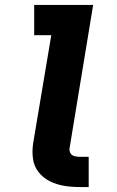

<svg xmlns="http://www.w3.org/2000/svg" viewBox="-20 -755 472 775"><path d="M301 0H338V-122H301Q290 -122 279.5 -125Q269 -128 264 -137.5Q259 -147 261 -158L356 -735H118V-613H187L114 -178Q109 -146 113 -115Q117 -84 135.5 -60.5Q154 -37 181 -23.5Q208 -10 238.5 -5Q269 0 301 0Z"/></svg>

Font: Iosevka Sparkle Heavy Oblique
Style: Regular
Weight: 900
Italic angle: -9°
Designer: Belleve Invis
Foundry: Belleve Invis
Version: Version 4.5.0; ttfautohint (v1.8.3)